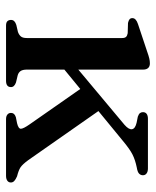

<svg xmlns="http://www.w3.org/2000/svg" viewBox="40 -556 516 636"><g transform="rotate(90 298.0 -238.0)"><path d="M65 0Q54.5 0 50.2 -4.5Q46 -9 46 -16.5Q46 -23 50.2 -27.2Q54.5 -31.5 62.5 -34L86 -39.5Q95.5 -43 100.8 -49.2Q106 -55.5 106 -69V-384.5Q106 -393.5 102.2 -397.5Q98.5 -401.5 90 -403L56 -404Q47.5 -406 43.8 -409.2Q40 -412.5 40 -418.5Q40 -430.5 59.5 -437L151 -467.5Q165 -472.5 173.5 -474.5Q182 -476.5 190 -476.5Q200 -476.5 205.2 -470.8Q210.5 -465 210.5 -455V-69.5Q210.5 -55 215.5 -48Q220.5 -41 230 -38.5L253 -33Q268.5 -27.5 268.5 -16.5Q268.5 0 247.5 0ZM179 -213 393.5 -392.5Q410 -407 408 -417.5Q406 -428 386.5 -432.5L366.5 -436.5Q358 -439.5 354.8 -443.5Q351.5 -447.5 351.5 -453.5Q351.5 -461.5 357.2 -465.8Q363 -470 373.5 -470H538Q548.5 -470 554.5 -465.5Q560.5 -461 560.5 -453.5Q560.5 -446 555.2 -440.8Q550 -435.5 534.5 -433Q510 -428 492 -419Q474 -410 446 -386.5L189.5 -176ZM336 -323 510.5 -73.5Q524.5 -54.5 534.2 -48Q544 -41.5 564 -36.5Q574.5 -32 579.5 -27.2Q584.5 -22.5 584.5 -16Q584.5 -8.5 578.5 -4.2Q572.5 0 562.5 0H374.5Q365 0 359.5 -4.5Q354 -9 354 -16.5Q354 -22 357.2 -26Q360.5 -30 368 -32.5L388 -36.5Q407 -41 406.5 -49.5Q406 -58 392 -78L263.5 -262Z"/></g></svg>

Font: Fraunces 11pt
Style: Regular
Weight: 400
Version: Version 1.000;[b76b70a41]